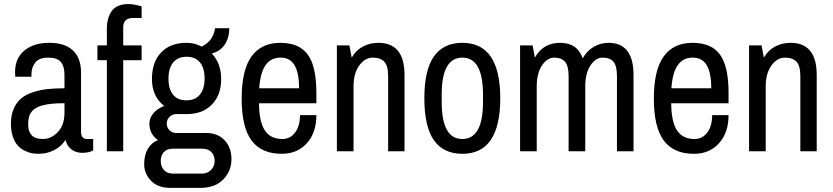

<svg xmlns="http://www.w3.org/2000/svg" viewBox="-20 -746 4107 947"><path d="M379.7 -388.8V-95.1Q379.7 -77.8 387.5 -69.1Q395.3 -60.4 406.6 -60.4H439.6V-4.3Q419.2 7.8 386.4 7.8Q353.6 7.8 331.7 -9.6Q309.7 -26.9 303.2 -56Q283.2 -24.3 247.6 -5.9Q212 12.6 170.7 12.6Q152.9 12.6 136.4 9.6Q119.9 6.5 100.6 -3.3Q81.2 -13 67.1 -28.7Q53 -44.3 43.4 -71.7Q33.9 -99 33.9 -138.1Q33.9 -177.2 47.1 -208.5Q60.4 -239.8 82.8 -259.1Q105.1 -278.5 139.7 -290.2Q174.2 -301.9 211.8 -306.3Q249.3 -310.6 298 -310.6V-377.1Q298 -418.3 280.2 -440.1Q262.4 -461.8 217.9 -461.8Q173.3 -461.8 154.2 -437.7Q135.1 -413.6 135.1 -379.7V-367.5H55.2Q54.3 -372.7 54.3 -389.7Q54.3 -458.7 100.3 -496.7Q146.4 -534.8 223.3 -534.8Q300.2 -534.8 339.9 -497Q379.7 -459.2 379.7 -388.8ZM298 -236.8Q263.7 -236.8 238.3 -234.6Q212.9 -232.4 189.4 -226.1Q165.9 -219.8 151.2 -209.4Q136.4 -199 127.7 -181.8Q119 -164.6 119 -131Q119 -97.3 136.4 -78.8Q153.8 -60.4 192.9 -60.4Q232 -60.4 265 -94.5Q298 -128.6 298 -189.4Z M678.5 -714.6V-657.3H635.1Q587.7 -657.3 587.7 -610.3V-522.2H678.5V-449.2H587.7V0H507V-449.2H460.5V-522.2H507V-606Q507 -629.9 512.2 -650.1Q517.4 -670.3 528.5 -687.9Q539.5 -705.5 560.6 -715.7Q581.7 -725.9 611.6 -725.9Q641.6 -725.9 678.5 -714.6Z M1110.8 -606.9Q1110.8 -559.1 1088 -525.6Q1065.2 -492.2 1024.8 -482.2Q1070.8 -433.5 1070.8 -355.8Q1070.8 -278 1025.8 -231.1Q980.9 -184.2 904.4 -183.3H849.3Q829.7 -183.3 816 -169.4Q802.3 -155.5 802.3 -136.2Q802.3 -116.9 816.2 -103.4Q830.1 -89.9 849.3 -89.9H998.7Q1053.9 -89.9 1087.7 -54.3Q1121.6 -18.7 1121.6 39.3Q1121.6 97.3 1081.2 139Q1040.8 180.7 968.7 180.7H820.2Q758.5 180.7 724.8 145.5Q691.1 110.3 691.1 64.1Q691.1 17.8 709.4 -12.4Q727.6 -42.6 759.3 -55.2Q739.8 -67.8 728.3 -88.6Q716.8 -109.5 716.8 -136.6Q716.8 -163.8 736.5 -187.2Q756.3 -210.7 789.7 -223.3Q729.4 -271.5 729.4 -356Q729.4 -440.5 775 -487.6Q820.6 -534.8 900.1 -534.8Q940.9 -534.8 974.8 -516.1Q1007.4 -533 1021.9 -555.6Q1036.5 -578.2 1040.8 -606.9ZM989.1 -359Q989.1 -410.5 966.1 -438.3Q943.1 -466.1 900.1 -466.1Q857.1 -466.1 834.1 -437.7Q811 -409.2 811 -357.7Q811 -306.3 833.8 -278.7Q856.6 -251.1 899.7 -251.1Q942.7 -251.1 965.9 -279.3Q989.1 -307.6 989.1 -359ZM833.2 -12.6Q803.2 -12.6 788 4.3Q772.8 21.3 772.8 48.2Q772.8 75.2 788.7 92.7Q804.5 110.3 833.2 110.3H977.4Q1003 110.3 1020.9 92.1Q1038.7 73.8 1038.7 47.6Q1038.7 21.3 1023 4.3Q1007.4 -12.6 977.4 -12.6Z M1540.4 -289.3V-236.8H1257.6Q1258 -146 1286.1 -103.2Q1314.1 -60.4 1372.3 -60.4Q1411.4 -60.4 1435.5 -92.3Q1459.6 -124.2 1459.6 -178.1H1540.4Q1540.4 -91.2 1493.3 -39.3Q1446.1 12.6 1369.7 12.6Q1269.8 12.6 1220.9 -52.8Q1172 -118.2 1172 -259.6Q1172 -401 1220.7 -467.9Q1269.3 -534.8 1362.7 -534.8Q1456.1 -534.8 1498.3 -476.5Q1540.4 -418.3 1540.4 -289.3ZM1258.5 -310.6H1455.3Q1455.3 -384.9 1433.3 -423.3Q1411.4 -461.8 1363.6 -461.8Q1315.8 -461.8 1289.7 -424.4Q1263.7 -387.1 1258.5 -310.6Z M1846.2 -534.8Q1975.2 -534.8 1975.2 -376.2V0H1894.4V-371Q1894.4 -421.8 1875.3 -441.8Q1856.2 -461.8 1818.2 -461.8Q1780.2 -461.8 1752 -423.1Q1723.7 -384.4 1723.7 -319.3V0H1641.6V-522.2H1703.3L1714.6 -461.8Q1735.9 -498.7 1770.4 -516.7Q1805 -534.8 1846.2 -534.8Z M2260.6 -534.8Q2447.4 -534.8 2447.4 -261.1Q2447.4 12.6 2260.6 12.6Q2167.2 12.6 2120.1 -54.5Q2073 -121.6 2073 -261.1Q2073 -400.5 2120.1 -467.6Q2167.2 -534.8 2260.6 -534.8ZM2362.3 -279.3Q2362.3 -461.8 2260.4 -461.8Q2158.6 -461.8 2158.6 -279.3V-242.8Q2158.6 -60.4 2260.4 -60.4Q2362.3 -60.4 2362.3 -242.8Z M2981.3 -534.8Q3104.7 -534.8 3104.7 -376.2V0H3023V-371Q3023 -421.8 3005.4 -441.8Q2987.8 -461.8 2952.9 -461.8Q2917.9 -461.8 2892.3 -423.1Q2866.6 -384.4 2866.6 -319.3V0H2784.5V-371Q2784.5 -421.4 2766.5 -441.6Q2748.5 -461.8 2713.7 -461.8Q2679 -461.8 2653.1 -423.1Q2627.3 -384.4 2627.3 -319.3V0H2545.2V-522.2H2606.9L2618.2 -461.8Q2658.6 -534.8 2743 -534.8Q2827.5 -534.8 2854 -458.3Q2874.9 -495.7 2908.8 -515.2Q2942.7 -534.8 2981.3 -534.8Z M3573.4 -289.3V-236.8H3290.6Q3291.1 -146 3319.1 -103.2Q3347.1 -60.4 3405.3 -60.4Q3444.4 -60.4 3468.5 -92.3Q3492.6 -124.2 3492.6 -178.1H3573.4Q3573.4 -91.2 3526.3 -39.3Q3479.1 12.6 3402.7 12.6Q3302.8 12.6 3253.9 -52.8Q3205 -118.2 3205 -259.6Q3205 -401 3253.7 -467.9Q3302.3 -534.8 3395.7 -534.8Q3489.1 -534.8 3531.3 -476.5Q3573.4 -418.3 3573.4 -289.3ZM3291.5 -310.6H3488.3Q3488.3 -384.9 3466.3 -423.3Q3444.4 -461.8 3396.6 -461.8Q3348.8 -461.8 3322.8 -424.4Q3296.7 -387.1 3291.5 -310.6Z M3879.2 -534.8Q4008.3 -534.8 4008.3 -376.2V0H3927.5V-371Q3927.5 -421.8 3908.3 -441.8Q3889.2 -461.8 3851.2 -461.8Q3813.2 -461.8 3785 -423.1Q3756.7 -384.4 3756.7 -319.3V0H3674.6V-522.2H3736.3L3747.6 -461.8Q3768.9 -498.7 3803.4 -516.7Q3838 -534.8 3879.2 -534.8Z"/></svg>

Font: Puralecka Narrow
Style: Regular
Weight: 400
Designer: Hector Gatti, Marcela Romero, Pablo Cosgaya and Nicolas Silva
Version: Version 1.004;PS 001.004;hotconv 1.0.70;makeotf.lib2.5.58329